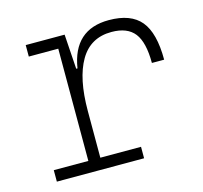

<svg xmlns="http://www.w3.org/2000/svg" viewBox="-83 -618 751 710"><g transform="rotate(-15 293.0 -263.5)"><path d="M229 -222.7V-43.9H384.8V0H50.8V-43.9H183.1V-473.6H70.3V-517.6H219.2L228 -384.8H232.9Q255.4 -527.3 390.6 -527.3Q474.6 -527.3 512.7 -481.4Q550.8 -435.5 550.8 -333H503.9Q503.9 -412.1 476.6 -447.3Q449.2 -482.4 388.7 -482.4Q308.1 -482.4 268.6 -414.8Q229 -347.2 229 -222.7Z"/></g></svg>

Font: Cascadia Code NF ExtraLight
Style: Regular
Weight: 200
Monospace: yes
Designer: Aaron Bell
Foundry: Saja Typeworks
Version: Version 2404.023; ttfautohint (v1.8.4)